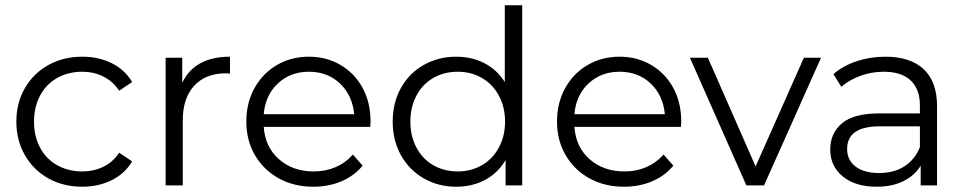

<svg xmlns="http://www.w3.org/2000/svg" viewBox="-20 -703 3631 728"><path d="M292 -488Q354 -488 403.5 -463.5Q453 -439 481 -392L432 -359Q408 -395 371.5 -413Q335 -431 292 -431Q239 -431 197 -407.5Q155 -384 132 -340.5Q109 -297 109 -242Q109 -186 132 -143Q155 -100 197 -76.5Q239 -53 292 -53Q335 -53 371.5 -70.5Q408 -88 432 -124L481 -91Q453 -44 403 -19.5Q353 5 292 5Q220 5 163.5 -26.5Q107 -58 74.5 -114.5Q42 -171 42 -242Q42 -313 74.5 -369Q107 -425 163.5 -456.5Q220 -488 292 -488Z M852 -488V-424L836 -425Q760 -425 716.5 -378Q673 -331 673 -247V0H608V-484H671V-389Q694 -438 739.5 -463Q785 -488 852 -488Z M1384 -222H980Q985 -146 1037.5 -99.5Q1090 -53 1170 -53Q1215 -53 1253 -69.5Q1291 -86 1318 -117L1355 -75Q1323 -36 1274.5 -15.5Q1226 5 1168 5Q1094 5 1036.5 -27Q979 -59 946.5 -115Q914 -171 914 -242Q914 -313 945 -369Q976 -425 1030 -456.5Q1084 -488 1151 -488Q1218 -488 1271.5 -456.5Q1325 -425 1355 -369.5Q1385 -314 1385 -242ZM980 -270H1323Q1316 -342 1269 -386.5Q1222 -431 1151 -431Q1081 -431 1033.5 -386.5Q986 -342 980 -270Z M1960 -683V0H1897V-96Q1868 -47 1819.5 -21Q1771 5 1710 5Q1642 5 1587 -26.5Q1532 -58 1500.5 -114Q1469 -170 1469 -242Q1469 -314 1500.5 -370Q1532 -426 1587 -457Q1642 -488 1710 -488Q1769 -488 1816.5 -463.5Q1864 -439 1894 -392V-683ZM1716 -431Q1664 -431 1623 -407.5Q1582 -384 1559 -340.5Q1536 -297 1536 -242Q1536 -187 1559 -143.5Q1582 -100 1623 -76.5Q1664 -53 1716 -53Q1766 -53 1807 -76.5Q1848 -100 1871.5 -143.5Q1895 -187 1895 -242Q1895 -297 1871.5 -340.5Q1848 -384 1807 -407.5Q1766 -431 1716 -431Z M2562 -222H2158Q2163 -146 2215.5 -99.5Q2268 -53 2348 -53Q2393 -53 2431 -69.5Q2469 -86 2496 -117L2533 -75Q2501 -36 2452.5 -15.5Q2404 5 2346 5Q2272 5 2214.5 -27Q2157 -59 2124.5 -115Q2092 -171 2092 -242Q2092 -313 2123 -369Q2154 -425 2208 -456.5Q2262 -488 2329 -488Q2396 -488 2449.5 -456.5Q2503 -425 2533 -369.5Q2563 -314 2563 -242ZM2158 -270H2501Q2494 -342 2447 -386.5Q2400 -431 2329 -431Q2259 -431 2211.5 -386.5Q2164 -342 2158 -270Z M3093 -484 2877 0H2810L2596 -484H2664L2845 -72L3028 -484Z M3533 -300V0H3471V-75Q3449 -38 3406 -16.5Q3363 5 3304 5Q3223 5 3175.5 -34Q3128 -73 3128 -136Q3128 -198 3172.5 -235.5Q3217 -273 3314 -273H3468V-303Q3468 -365 3433 -398Q3398 -431 3331 -431Q3285 -431 3242.5 -415.5Q3200 -400 3170 -374L3140 -422Q3177 -454 3228.5 -471Q3280 -488 3337 -488Q3432 -488 3482.5 -440.5Q3533 -393 3533 -300ZM3468 -145V-224H3316Q3192 -224 3192 -138Q3192 -96 3224 -71.5Q3256 -47 3314 -47Q3370 -47 3409.5 -72.5Q3449 -98 3468 -145Z"/></svg>

Font: Montserrat Ace
Style: Regular
Weight: 400
Designer: Julieta Ulanovsky
Foundry: Julieta Ulanovsky
Version: Version 1